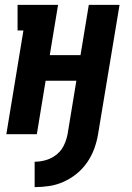

<svg xmlns="http://www.w3.org/2000/svg" viewBox="-20 -550 540 787"><path d="M122 217V113Q137 113 153 110Q169 107 184 100.5Q199 94 212 83.5Q225 73 234 59.5Q243 46 248.5 30.5Q254 15 257 0L293 -219H167L131 0H6L76 -425H52V-530H218L184 -324H310L344 -530H470L382 0Q377 30 366.5 59Q356 88 338 114.5Q320 141 295 161.5Q270 182 241 195Q212 208 182 212.5Q152 217 122 217Z"/></svg>

Font: Iosevka Slab Extrabold
Style: Italic
Weight: 800
Italic angle: -9°
Monospace: yes
Designer: Belleve Invis
Foundry: Belleve Invis
Version: Version 11.1.0; ttfautohint (v1.8.3)